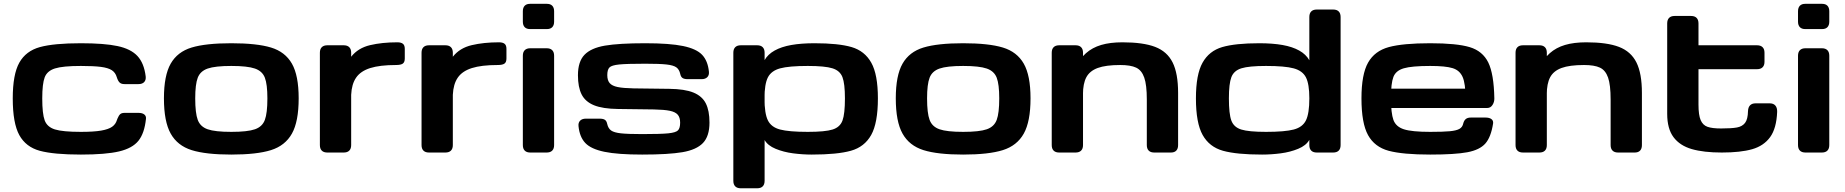

<svg xmlns="http://www.w3.org/2000/svg" viewBox="-20 -800 9677 1007"><path d="M46.9 -284.2Q46.9 -410.1 81.4 -471.5Q116 -532.9 189.5 -553.1Q263 -573.2 404.3 -573.2Q527.1 -573.2 596.4 -558.4Q665.7 -543.7 700.6 -506.5Q735.5 -469.3 744.1 -399.4Q746.3 -380.4 736.2 -369.6Q726.1 -358.9 706.5 -358.9H632.9Q615.6 -358.9 606.9 -367.6Q598.2 -376.4 592.4 -395.5Q585.5 -419.4 566.3 -431.9Q547 -444.3 509.4 -449.2Q471.8 -454.1 404.3 -454.1Q309.6 -454.1 268.4 -441.1Q227.2 -428.1 214.4 -394.4Q201.6 -360.7 201.6 -284.2Q201.6 -203.7 214.3 -168.9Q227 -134.1 267.9 -121.2Q308.9 -108.4 404.3 -108.4Q472 -108.4 510.6 -115.1Q549.2 -121.8 568.1 -135.2Q586.9 -148.5 593.4 -170.9Q594.9 -175.6 596.5 -178.9Q603 -194.7 610.6 -201.4Q618.2 -208 633.4 -208H706.5Q726.1 -208 736.6 -199.8Q747.2 -191.6 745.6 -176.8Q737.7 -100.9 706 -61.6Q674.2 -22.3 604.6 -5.8Q535 10.7 404.3 10.7Q261.9 10.7 188.8 -9.1Q115.7 -29 81.3 -91.4Q46.9 -153.8 46.9 -284.2Z M839.8 -284.2Q839.8 -404.2 875.3 -466.2Q910.7 -528.2 985 -550.7Q1059.2 -573.2 1193.2 -573.2Q1327.1 -573.2 1401.4 -550.7Q1475.6 -528.2 1511 -466.2Q1546.5 -404.2 1546.5 -284.2Q1546.5 -162.3 1511 -99.2Q1475.6 -36 1401.2 -12.6Q1326.8 10.7 1193.2 10.7Q1059.6 10.7 985.2 -12.6Q910.7 -36 875.3 -99.2Q839.8 -162.3 839.8 -284.2ZM1193.2 -454.1Q1108.4 -454.1 1069.4 -440.5Q1030.5 -427 1017.2 -392.5Q1003.9 -358.1 1003.9 -284.2Q1003.9 -206.6 1017.2 -171.1Q1030.5 -135.5 1069.1 -122Q1107.7 -108.4 1193.2 -108.4Q1278.6 -108.4 1317.2 -122Q1355.9 -135.5 1369.1 -171.1Q1382.4 -206.6 1382.4 -284.2Q1382.4 -358.1 1369.1 -392.5Q1355.9 -427 1316.9 -440.5Q1277.9 -454.1 1193.2 -454.1Z M1657.7 -39.1V-523.4Q1657.7 -542.5 1667.7 -552.5Q1677.7 -562.5 1696.8 -562.5H1782.7Q1801.8 -562.5 1811.8 -552.5Q1821.8 -542.5 1821.8 -523.4V-39.1Q1821.8 -20 1811.8 -10Q1801.8 0 1782.7 0H1696.8Q1677.7 0 1667.7 -10Q1657.7 -20 1657.7 -39.1ZM2056.9 -459Q1972.2 -459 1921.7 -443Q1871.3 -427 1847.9 -393Q1824.4 -359.1 1821.8 -302.7V-502.4Q1857.9 -548.3 1920.9 -563.2Q1983.9 -578.1 2064 -578.1Q2083.5 -578.1 2093.3 -570.3Q2103 -562.5 2103 -543.9V-493.2Q2103 -473.9 2092.7 -466.5Q2082.3 -459 2056.9 -459Z M2190.9 -39.1V-523.4Q2190.9 -542.5 2200.9 -552.5Q2210.9 -562.5 2230 -562.5H2315.9Q2335 -562.5 2345 -552.5Q2355 -542.5 2355 -523.4V-39.1Q2355 -20 2345 -10Q2335 0 2315.9 0H2230Q2210.9 0 2200.9 -10Q2190.9 -20 2190.9 -39.1ZM2590.1 -459Q2505.4 -459 2454.9 -443Q2404.5 -427 2381.1 -393Q2357.6 -359.1 2355 -302.7V-502.4Q2391.1 -548.3 2454.1 -563.2Q2517.1 -578.1 2597.2 -578.1Q2616.7 -578.1 2626.5 -570.3Q2636.2 -562.5 2636.2 -543.9V-493.2Q2636.2 -473.9 2625.9 -466.5Q2615.5 -459 2590.1 -459Z M2761.2 -546.9H2847.2Q2866.2 -546.9 2876.2 -536.9Q2886.2 -526.9 2886.2 -507.8V-39.1Q2886.2 -20 2876.2 -10Q2866.2 0 2847.2 0H2761.2Q2742.2 0 2732.2 -10Q2722.2 -20 2722.2 -39.1V-507.8Q2722.2 -526.9 2732.2 -536.9Q2742.2 -546.9 2761.2 -546.9ZM2759.8 -779.9H2848.6Q2866.8 -779.9 2876.5 -769.9Q2886.2 -759.9 2886.2 -740.8V-686.5Q2886.2 -667.5 2876.5 -657.5Q2866.8 -647.5 2848.6 -647.5H2759.8Q2741.6 -647.5 2731.9 -657.5Q2722.2 -667.5 2722.2 -686.5V-740.8Q2722.2 -759.9 2731.9 -769.9Q2741.6 -779.9 2759.8 -779.9Z M3014.2 -138.2Q3012.2 -156.7 3022.7 -167.2Q3033.2 -177.7 3052.7 -177.7H3124.7Q3143.5 -177.7 3152.5 -171.6Q3161.6 -165.5 3164.7 -149.9Q3169.9 -126.5 3185.2 -115.6Q3200.5 -104.7 3236.5 -100.7Q3272.5 -96.7 3348.3 -96.7Q3445.7 -96.7 3485 -100.7Q3524.3 -104.7 3535.7 -116.2Q3547.2 -127.7 3547.2 -156.6Q3547.2 -183.7 3534.8 -198.2Q3522.4 -212.8 3493.1 -218.9Q3463.8 -225 3409.3 -226L3221.7 -228.4Q3140.8 -229.4 3095.3 -248Q3049.7 -266.7 3030.5 -304.7Q3011.2 -342.7 3011.2 -405.3Q3011.2 -476.8 3045.4 -512.5Q3079.5 -548.1 3152.9 -560.7Q3226.4 -573.2 3364 -573.2Q3492.7 -573.2 3562.7 -558.6Q3632.8 -544 3662.6 -512.4Q3692.5 -480.7 3698.1 -424.3Q3700.1 -405.8 3689.6 -395.3Q3679.1 -384.8 3659.6 -384.8H3587.6Q3568.8 -384.8 3559.8 -390.9Q3550.7 -397 3547.6 -412.6Q3542.4 -436 3527.1 -446.9Q3511.8 -457.8 3475.8 -461.8Q3439.8 -465.8 3364 -465.8Q3266.6 -465.8 3227.3 -461.8Q3188 -457.8 3176.6 -446.3Q3165.1 -434.8 3165.1 -405.9Q3165.1 -378.8 3177.5 -364.3Q3189.9 -349.7 3219.2 -343.6Q3248.5 -337.5 3303 -336.5L3490.6 -334.1Q3571.5 -333.1 3617 -314.5Q3662.6 -295.8 3681.8 -257.8Q3701.1 -219.8 3701.1 -157.2Q3701.1 -85.7 3666.9 -50Q3632.8 -14.4 3559.4 -1.8Q3485.9 10.7 3348.3 10.7Q3219.6 10.7 3149.6 -3.9Q3079.5 -18.5 3049.7 -50.1Q3019.8 -81.8 3014.2 -138.2Z M3989.6 -66.5V-483.9Q4007 -515 4042.7 -534.9Q4078.3 -554.8 4130.2 -564Q4182.1 -573.2 4251.9 -573.2Q4377.6 -573.2 4446.4 -553.1Q4515.2 -532.9 4549.8 -471Q4584.4 -409.2 4584.4 -284.2Q4584.4 -155 4549.2 -92.1Q4514.1 -29.3 4442.7 -9.3Q4371.4 10.7 4237.2 10.7Q4189.3 10.7 4139.5 4.2Q4089.7 -2.4 4048.1 -19.5Q4006.4 -36.6 3989.6 -66.5ZM4216.7 -108.4Q4307.7 -108.4 4346.8 -120.7Q4385.8 -132.9 4398.7 -167.9Q4411.5 -202.8 4411.5 -284.2Q4411.5 -361.3 4398.5 -395.3Q4385.5 -429.3 4346.1 -441.7Q4306.7 -454.1 4216.7 -454.1Q4118.2 -454.1 4071.6 -441.5Q4025 -428.8 4007.3 -393.9Q3989.6 -359 3989.6 -284.2Q3989.6 -205.2 4007.2 -169.1Q4024.7 -133.1 4071 -120.8Q4117.4 -108.4 4216.7 -108.4ZM3990.2 -523.4V148.4Q3990.2 167.5 3980.2 177.5Q3970.2 187.5 3951.2 187.5H3865.2Q3846.2 187.5 3836.2 177.5Q3826.2 167.5 3826.2 148.4V-523.4Q3826.2 -542.5 3836.2 -552.5Q3846.2 -562.5 3865.2 -562.5H3951.2Q3970.2 -562.5 3980.2 -552.5Q3990.2 -542.5 3990.2 -523.4Z M4678.2 -284.2Q4678.2 -404.2 4713.7 -466.2Q4749.1 -528.2 4823.3 -550.7Q4897.6 -573.2 5031.5 -573.2Q5165.5 -573.2 5239.7 -550.7Q5314 -528.2 5349.4 -466.2Q5384.9 -404.2 5384.9 -284.2Q5384.9 -162.3 5349.4 -99.2Q5314 -36 5239.6 -12.6Q5165.1 10.7 5031.5 10.7Q4897.9 10.7 4823.5 -12.6Q4749.1 -36 4713.7 -99.2Q4678.2 -162.3 4678.2 -284.2ZM5031.5 -454.1Q4946.8 -454.1 4907.8 -440.5Q4868.8 -427 4855.6 -392.5Q4842.3 -358.1 4842.3 -284.2Q4842.3 -206.6 4855.6 -171.1Q4868.8 -135.5 4907.5 -122Q4946.1 -108.4 5031.5 -108.4Q5117 -108.4 5155.6 -122Q5194.2 -135.5 5207.5 -171.1Q5220.8 -206.6 5220.8 -284.2Q5220.8 -358.1 5207.5 -392.5Q5194.2 -427 5155.3 -440.5Q5116.3 -454.1 5031.5 -454.1Z M5496.1 -39.1V-523.4Q5496.1 -542.5 5506.1 -552.5Q5516.1 -562.5 5535.2 -562.5H5621.1Q5640.1 -562.5 5650.1 -552.5Q5660.2 -542.5 5660.2 -523.4V-39.1Q5660.2 -20 5650.1 -10Q5640.1 0 5621.1 0H5535.2Q5516.1 0 5506.1 -10Q5496.1 -20 5496.1 -39.1ZM5994.8 -39.1V-278.2Q5994.8 -354.8 5981.3 -393.2Q5967.9 -431.6 5938.7 -445.3Q5909.6 -459 5855.2 -459Q5779.6 -459 5737.4 -443.5Q5695.1 -427.9 5677.5 -394.6Q5659.9 -361.3 5659.9 -304.2L5618.8 -443.8Q5642.4 -491.5 5675.7 -521Q5709 -550.5 5755.7 -564.3Q5802.3 -578.1 5866.9 -578.1Q5975.5 -578.1 6038.4 -554.1Q6101.3 -530 6130.1 -472.6Q6158.9 -415.1 6158.9 -312.5V-39.1Q6158.9 -20 6149.2 -10Q6139.5 0 6121.3 0H6033.9Q6014.8 0 6004.8 -10Q5994.8 -20 5994.8 -39.1Z M6252.4 -284.2Q6252.4 -409.2 6287 -471Q6321.6 -532.9 6390.4 -553.1Q6459.2 -573.2 6585 -573.2Q6654.7 -573.2 6706.6 -564Q6758.5 -554.8 6794.1 -534.9Q6829.8 -515 6847.2 -483.9V-66.5Q6830.4 -36.6 6788.7 -19.5Q6747.1 -2.4 6697.3 4.2Q6647.6 10.7 6599.6 10.7Q6465.4 10.7 6394.1 -9.3Q6322.8 -29.3 6287.6 -92.1Q6252.4 -155 6252.4 -284.2ZM6620.1 -454.1Q6530.1 -454.1 6490.7 -441.7Q6451.3 -429.3 6438.3 -395.3Q6425.3 -361.3 6425.3 -284.2Q6425.3 -202.8 6438.1 -167.9Q6451 -132.9 6490 -120.7Q6529.1 -108.4 6620.1 -108.4Q6719.4 -108.4 6765.8 -120.8Q6812.1 -133.1 6829.6 -169.1Q6847.2 -205.2 6847.2 -284.2Q6847.2 -359 6829.5 -393.9Q6811.8 -428.8 6765.2 -441.5Q6718.7 -454.1 6620.1 -454.1ZM6847.2 -39.1V-710.9Q6847.2 -730 6857.2 -740Q6867.2 -750 6886.2 -750H6972.2Q6991.2 -750 7001.2 -740Q7011.2 -730 7011.2 -710.9V-39.1Q7011.2 -20 7001.2 -10Q6991.2 0 6972.2 0H6886.2Q6867.2 0 6857.2 -10Q6847.2 -20 6847.2 -39.1Z M7120.6 -284.2Q7120.6 -410.3 7155.3 -471.6Q7189.9 -532.9 7264.2 -553.1Q7338.5 -573.2 7481.3 -573.2Q7620.4 -573.2 7688.3 -552.8Q7756.2 -532.3 7785.7 -472.3Q7815.1 -412.2 7817.5 -283.9Q7817.9 -264.9 7807.7 -249.3Q7797.6 -233.6 7779.9 -233.6H7705.1Q7693.5 -233.6 7684.6 -241.3Q7675.8 -248.9 7671 -260.9Q7666.3 -272.9 7666.3 -285.2Q7666.5 -361 7651.2 -396.1Q7635.8 -431.2 7598.6 -442.6Q7561.3 -454.1 7481.3 -454.1Q7384.3 -454.1 7342.6 -441.8Q7300.9 -429.6 7288.1 -396.5Q7275.3 -363.4 7275.3 -287.1Q7275.3 -206.3 7288.2 -170.9Q7301.2 -135.5 7342.8 -122Q7384.5 -108.4 7481.3 -108.4Q7549 -108.4 7584 -111.7Q7618.9 -115 7634.7 -124.2Q7650.5 -133.3 7654.3 -152.1Q7658.4 -168.1 7667.8 -175.7Q7677.1 -183.4 7693.5 -183.4H7771.9Q7791.7 -183.4 7802.4 -175.2Q7813.1 -167 7810.9 -152.1Q7799.8 -80.7 7770.3 -47.2Q7740.7 -13.8 7676.1 -1.5Q7611.4 10.7 7481.3 10.7Q7337.2 10.7 7263.4 -9.1Q7189.6 -29 7155.1 -91.4Q7120.6 -153.8 7120.6 -284.2ZM7199.6 -335H7753Q7768.4 -335 7776.9 -329.7Q7785.4 -324.4 7788.7 -313.7Q7792.1 -303 7792.1 -284.2Q7792.1 -278.2 7791.7 -271.2Q7791.4 -256.6 7788.7 -249Q7786 -241.4 7779 -237.4Q7772 -233.4 7758.9 -233.4H7199.6Q7184.3 -233.4 7175.8 -238.7Q7167.3 -243.9 7163.9 -254.6Q7160.5 -265.3 7160.5 -284.2Q7160.5 -303 7163.9 -313.7Q7167.3 -324.4 7175.8 -329.7Q7184.3 -335 7199.6 -335Z M7928.7 -39.1V-523.4Q7928.7 -542.5 7938.7 -552.5Q7948.7 -562.5 7967.8 -562.5H8053.7Q8072.8 -562.5 8082.8 -552.5Q8092.8 -542.5 8092.8 -523.4V-39.1Q8092.8 -20 8082.8 -10Q8072.8 0 8053.7 0H7967.8Q7948.7 0 7938.7 -10Q7928.7 -20 7928.7 -39.1ZM8427.4 -39.1V-278.2Q8427.4 -354.8 8414 -393.2Q8400.5 -431.6 8371.3 -445.3Q8342.2 -459 8287.8 -459Q8212.2 -459 8170 -443.5Q8127.7 -427.9 8110.1 -394.6Q8092.5 -361.3 8092.5 -304.2L8051.5 -443.8Q8075 -491.5 8108.3 -521Q8141.6 -550.5 8188.3 -564.3Q8235 -578.1 8299.5 -578.1Q8408.1 -578.1 8471 -554.1Q8533.9 -530 8562.7 -472.6Q8591.5 -415.1 8591.5 -312.5V-39.1Q8591.5 -20 8581.8 -10Q8572.1 0 8553.9 0H8466.5Q8447.5 0 8437.5 -10Q8427.4 -20 8427.4 -39.1Z M8724.1 -203.1V-677.2Q8724.1 -696.3 8734.1 -706.3Q8744.1 -716.3 8763.2 -716.3H8849.1Q8868.2 -716.3 8878.2 -706.3Q8888.2 -696.3 8888.2 -677.2V-562.5H9195.3Q9214.4 -562.5 9224.4 -552.4Q9234.4 -542.4 9234.4 -523.8V-475.6Q9234.4 -457.2 9224.4 -447.2Q9214.4 -437.1 9195.3 -437.1H8888.2V-251.2Q8888.2 -196.7 8899.5 -170.3Q8910.7 -143.8 8935.2 -135Q8959.7 -126.2 9006.8 -126.2Q9062 -126.2 9089.9 -131.4Q9117.9 -136.6 9132.4 -155.4Q9147 -174.1 9147.9 -217.5Q9148.7 -237.3 9158.8 -247.7Q9168.9 -258 9187.5 -258H9262.2Q9281.2 -258 9291.4 -246.4Q9301.5 -234.9 9300.8 -213.1Q9297.3 -126.9 9264 -80.9Q9230.7 -34.9 9169.7 -17.4Q9108.7 0 9010.6 0Q8915.3 0 8852.9 -18.1Q8790.5 -36.2 8757.3 -80.5Q8724.1 -124.8 8724.1 -203.1Z M9449.2 -546.9H9535.2Q9554.2 -546.9 9564.2 -536.9Q9574.2 -526.9 9574.2 -507.8V-39.1Q9574.2 -20 9564.2 -10Q9554.2 0 9535.2 0H9449.2Q9430.2 0 9420.2 -10Q9410.2 -20 9410.2 -39.1V-507.8Q9410.2 -526.9 9420.2 -536.9Q9430.2 -546.9 9449.2 -546.9ZM9447.8 -779.9H9536.6Q9554.8 -779.9 9564.5 -769.9Q9574.2 -759.9 9574.2 -740.8V-686.5Q9574.2 -667.5 9564.5 -657.5Q9554.8 -647.5 9536.6 -647.5H9447.8Q9429.6 -647.5 9419.9 -657.5Q9410.2 -667.5 9410.2 -686.5V-740.8Q9410.2 -759.9 9419.9 -769.9Q9429.6 -779.9 9447.8 -779.9Z"/></svg>

Font: Gyrochrome
Style: Regular
Weight: 400
Designer: David Moles
Foundry: David Moles
Version: Version 1.005;Glyphs 3.2.3 (3260)